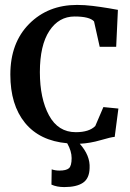

<svg xmlns="http://www.w3.org/2000/svg" viewBox="-20 -576 527 780"><path d="M446 -20Q431 -19 388.5 -6.5Q346 6 304 8Q347 56 344 107Q343 149 317 166.5Q291 184 241 184Q211 184 189 174L190 112Q205 117 221 117Q249 117 260 107.5Q271 98 271 66Q271 38 253 6Q141 -4 81.5 -77Q22 -150 22 -273Q22 -402 98.5 -479Q175 -556 293 -556Q324 -556 356.5 -552Q389 -548 422 -542.5Q455 -537 459 -536L452 -386H385L362 -489Q344 -509 283 -509Q219 -509 180.5 -450.5Q142 -392 142 -283Q142 -176 179 -107.5Q216 -39 288 -39Q342 -39 367 -64L400 -141L461 -135Z"/></svg>

Font: Aikya SemiBold
Style: Regular
Weight: 600
Designer: Neelakash Kshetrimayum (Latin subset based on Merriweather by Eben Sorkin)
Foundry: Brand New Type
Version: Version 1.00 b005